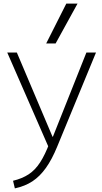

<svg xmlns="http://www.w3.org/2000/svg" viewBox="-20 -810 564 1060"><path d="M52 188Q102 176 138 152.5Q174 129 201.5 86.5Q229 44 253 -20L255 18L20 -520H73L270 -55H272L457 -520H510L296 -1Q267 70 233.5 117Q200 164 159 191Q118 218 62 230ZM287 -570H235L346 -790H408Z"/></svg>

Font: M PLUS 2 Thin Light
Style: Regular
Weight: 300
Version: Version 1.001